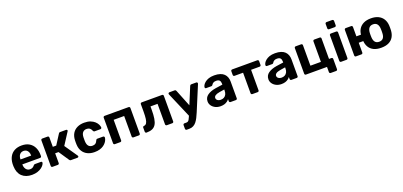

<svg xmlns="http://www.w3.org/2000/svg" viewBox="28 -1929 6961 3318"><g transform="rotate(-20 3509.0 -270.0)"><path d="M295 10Q180 10 112.5 -54Q45 -118 41 -240Q41 -248 41 -261.5Q41 -275 41 -283Q45 -360 76 -415.5Q107 -471 163 -500.5Q219 -530 294 -530Q378 -530 434.5 -495.5Q491 -461 519.5 -401.5Q548 -342 548 -265V-242Q548 -232 540.5 -225Q533 -218 523 -218H196Q196 -217 196 -214.5Q196 -212 196 -210Q197 -178 208.5 -151.5Q220 -125 241.5 -109Q263 -93 293 -93Q318 -93 334 -100Q350 -107 360.5 -117Q371 -127 376 -134Q385 -144 390.5 -146.5Q396 -149 408 -149H512Q522 -149 528.5 -143.5Q535 -138 534 -128Q533 -112 517.5 -88.5Q502 -65 472 -42.5Q442 -20 397.5 -5Q353 10 295 10ZM196 -309H392V-311Q392 -347 380.5 -373.5Q369 -400 347 -415Q325 -430 294 -430Q263 -430 241 -415Q219 -400 207.5 -373.5Q196 -347 196 -311Z M672 0Q662 0 655 -7Q648 -14 648 -25V-495Q648 -506 655 -513Q662 -520 672 -520H770Q781 -520 788 -513Q795 -506 795 -495V-323H858L974 -504Q977 -510 983.5 -515Q990 -520 1001 -520H1110Q1119 -520 1125.5 -514.5Q1132 -509 1132 -501Q1132 -498 1130.5 -494Q1129 -490 1127 -487L986 -269L1149 -32Q1153 -26 1153 -19Q1153 -11 1147 -5.5Q1141 0 1132 0H1011Q1001 0 994.5 -4.5Q988 -9 983 -16L857 -204H795V-25Q795 -14 788 -7Q781 0 770 0Z M1445 10Q1372 10 1316.5 -17Q1261 -44 1229 -95.5Q1197 -147 1194 -219Q1193 -235 1193 -259.5Q1193 -284 1194 -300Q1197 -373 1228.5 -424.5Q1260 -476 1316 -503Q1372 -530 1445 -530Q1512 -530 1559 -511.5Q1606 -493 1636 -465Q1666 -437 1680.5 -406.5Q1695 -376 1696 -353Q1697 -343 1689.5 -335.5Q1682 -328 1672 -328H1565Q1555 -328 1549.5 -333.5Q1544 -339 1539 -349Q1525 -384 1503 -399Q1481 -414 1448 -414Q1403 -414 1377 -385Q1351 -356 1349 -295Q1348 -256 1349 -224Q1352 -162 1377.5 -134Q1403 -106 1448 -106Q1483 -106 1504 -121Q1525 -136 1539 -171Q1543 -181 1549 -186.5Q1555 -192 1565 -192H1672Q1682 -192 1689.5 -184.5Q1697 -177 1696 -167Q1695 -150 1686.5 -127Q1678 -104 1659.5 -80Q1641 -56 1612 -35.5Q1583 -15 1541.5 -2.5Q1500 10 1445 10Z M1818 0Q1808 0 1801 -7Q1794 -14 1794 -25V-495Q1794 -506 1801 -513Q1808 -520 1818 -520H2261Q2271 -520 2278 -513Q2285 -506 2285 -495V-25Q2285 -14 2278 -7Q2271 0 2261 0H2161Q2150 0 2143 -7Q2136 -14 2136 -25V-402H1943V-25Q1943 -14 1936 -7Q1929 0 1918 0Z M2402 0Q2392 0 2384.5 -7.5Q2377 -15 2377 -25V-100Q2377 -122 2401 -124Q2430 -127 2446.5 -151.5Q2463 -176 2470 -227Q2477 -278 2477 -358V-495Q2477 -506 2484 -513Q2491 -520 2502 -520H2875Q2886 -520 2893 -513Q2900 -506 2900 -495V-25Q2900 -14 2893 -7Q2886 0 2875 0H2775Q2765 0 2757.5 -7Q2750 -14 2750 -25V-402H2620V-341Q2620 -246 2609.5 -180Q2599 -114 2574 -74.5Q2549 -35 2507 -17.5Q2465 0 2402 0Z M3072 191Q3061 191 3054 183.5Q3047 176 3047 166V97Q3047 87 3054 80Q3061 73 3072 73H3105Q3124 73 3136.5 65.5Q3149 58 3159 41Q3169 24 3182 -6L3386 -500Q3389 -508 3395.5 -514Q3402 -520 3414 -520H3506Q3514 -520 3520.5 -513.5Q3527 -507 3527 -499Q3527 -497 3526.5 -493.5Q3526 -490 3524 -485L3334 -29Q3315 17 3294.5 57Q3274 97 3250 127Q3226 157 3193.5 174Q3161 191 3119 191ZM3195 -12 2992 -485Q2988 -493 2988 -498Q2989 -507 2995.5 -513.5Q3002 -520 3011 -520H3107Q3119 -520 3125 -513.5Q3131 -507 3134 -500L3284 -126Z M3763 10Q3710 10 3668 -10.5Q3626 -31 3601 -66Q3576 -101 3576 -144Q3576 -215 3633.5 -256Q3691 -297 3785 -312L3916 -331V-349Q3916 -388 3898 -409Q3880 -430 3835 -430Q3802 -430 3782 -417Q3762 -404 3751 -383Q3743 -370 3728 -370H3633Q3622 -370 3616 -376.5Q3610 -383 3611 -392Q3611 -409 3624 -432Q3637 -455 3664 -477.5Q3691 -500 3733 -515Q3775 -530 3836 -530Q3899 -530 3944 -515Q3989 -500 4016 -473Q4043 -446 4056 -410.5Q4069 -375 4069 -334V-25Q4069 -14 4062 -7Q4055 0 4044 0H3946Q3936 0 3929 -7Q3922 -14 3922 -25V-62Q3909 -43 3887 -26.5Q3865 -10 3834.5 0Q3804 10 3763 10ZM3803 -94Q3836 -94 3862 -108Q3888 -122 3903 -151Q3918 -180 3918 -224V-241L3825 -226Q3771 -217 3746 -199Q3721 -181 3721 -155Q3721 -136 3732.5 -122Q3744 -108 3763 -101Q3782 -94 3803 -94Z M4348 0Q4337 0 4330 -7Q4323 -14 4323 -25V-402H4166Q4155 -402 4148 -409Q4141 -416 4141 -427V-495Q4141 -506 4148 -513Q4155 -520 4166 -520H4627Q4638 -520 4645 -513Q4652 -506 4652 -495V-427Q4652 -416 4645 -409Q4638 -402 4627 -402H4470V-25Q4470 -14 4463 -7Q4456 0 4446 0Z M4882 10Q4829 10 4787 -10.5Q4745 -31 4720 -66Q4695 -101 4695 -144Q4695 -215 4752.5 -256Q4810 -297 4904 -312L5035 -331V-349Q5035 -388 5017 -409Q4999 -430 4954 -430Q4921 -430 4901 -417Q4881 -404 4870 -383Q4862 -370 4847 -370H4752Q4741 -370 4735 -376.5Q4729 -383 4730 -392Q4730 -409 4743 -432Q4756 -455 4783 -477.5Q4810 -500 4852 -515Q4894 -530 4955 -530Q5018 -530 5063 -515Q5108 -500 5135 -473Q5162 -446 5175 -410.5Q5188 -375 5188 -334V-25Q5188 -14 5181 -7Q5174 0 5163 0H5065Q5055 0 5048 -7Q5041 -14 5041 -25V-62Q5028 -43 5006 -26.5Q4984 -10 4953.5 0Q4923 10 4882 10ZM4922 -94Q4955 -94 4981 -108Q5007 -122 5022 -151Q5037 -180 5037 -224V-241L4944 -226Q4890 -217 4865 -199Q4840 -181 4840 -155Q4840 -136 4851.5 -122Q4863 -108 4882 -101Q4901 -94 4922 -94Z M5744 120Q5734 120 5727 113Q5720 106 5720 95V0H5333Q5323 0 5316 -7Q5309 -14 5309 -25V-495Q5309 -506 5316 -513Q5323 -520 5333 -520H5433Q5444 -520 5451 -513Q5458 -506 5458 -495V-118H5651V-495Q5651 -506 5658 -513Q5665 -520 5676 -520H5776Q5786 -520 5793 -513Q5800 -506 5800 -495V-118H5844Q5855 -118 5862 -111Q5869 -104 5869 -93V95Q5869 106 5862 113Q5855 120 5844 120Z M5979 0Q5969 0 5962 -7Q5955 -14 5955 -25V-495Q5955 -506 5962 -513Q5969 -520 5979 -520H6079Q6090 -520 6097 -513Q6104 -506 6104 -495V-25Q6104 -14 6097 -7Q6090 0 6079 0ZM5976 -600Q5966 -600 5959 -607Q5952 -614 5952 -625V-705Q5952 -716 5959 -723.5Q5966 -731 5976 -731H6081Q6092 -731 6099.5 -723.5Q6107 -716 6107 -705V-625Q6107 -614 6099.5 -607Q6092 -600 6081 -600Z M6540 -205H6378V-25Q6378 -14 6371 -7Q6364 0 6353 0H6253Q6243 0 6236 -7Q6229 -14 6229 -25V-495Q6229 -506 6236 -513Q6243 -520 6253 -520H6353Q6364 -520 6371 -513Q6378 -506 6378 -495V-323H6540ZM6718 10Q6635 10 6579.5 -17.5Q6524 -45 6494 -96Q6464 -147 6461 -215Q6460 -235 6460 -260.5Q6460 -286 6461 -305Q6464 -374 6495 -424.5Q6526 -475 6582 -502.5Q6638 -530 6718 -530Q6797 -530 6853 -502.5Q6909 -475 6940 -424.5Q6971 -374 6975 -305Q6976 -286 6976 -260.5Q6976 -235 6975 -215Q6971 -147 6941.5 -96Q6912 -45 6856 -17.5Q6800 10 6718 10ZM6718 -100Q6767 -100 6792 -130.5Q6817 -161 6819 -220Q6820 -235 6820 -260Q6820 -285 6819 -300Q6817 -358 6792 -389Q6767 -420 6718 -420Q6669 -420 6644 -389Q6619 -358 6616 -300Q6615 -285 6615 -260Q6615 -235 6616 -220Q6619 -161 6644 -130.5Q6669 -100 6718 -100Z"/></g></svg>

Font: Rubik SemiBold
Style: Regular
Weight: 600
Designer: Hubert and Fischer
Foundry: Hubert and Fischer
Version: Version 2.300;gftools[0.9.30]